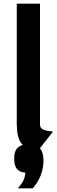

<svg xmlns="http://www.w3.org/2000/svg" viewBox="-20 -747 308 1042"><path d="M71 -75C71.9 22.7 99.1 65.7 190 66L268 -33C211 -39 197 -46 197 -75V-727H71ZM57 114C57 161.8 73.9 187.2 118 190C114 227.8 101.2 246.6 77 275H158C196.7 229.7 216 179.3 216 124C216 65.3 190 36 138 36C80.4 36 57 60.4 57 114Z"/></svg>

Font: Fog Sans
Style: Bold
Weight: 700
Foundry: Intel Corporation
Version: Version 1.00